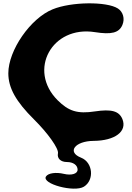

<svg xmlns="http://www.w3.org/2000/svg" viewBox="-20 -898 793 1153"><path d="M296 -842C163 -788 30 -596 30 -458C30 -370 76 -288 184 -181C267 -99 334 -5 328 23C322 53 344 75 382 75C420 75 446 94 446 121C446 146 409 157 363 146C317 135 269 141 256 162C229 206 426 259 484 223C548 183 538 77 467 49C380 15 430 -51 542 -52C671 -53 745 -109 715 -183C695 -231 650 -244 550 -229C446 -213 392 -230 326 -296C145 -477 292 -746 550 -705C650 -689 695 -701 715 -748C731 -786 719 -827 688 -847C621 -890 408 -888 296 -842Z"/></svg>

Font: Hussar Skorodowane
Style: Bold
Weight: 700
Foundry: Cannot Into Space Fonts
Version: Version 0.892